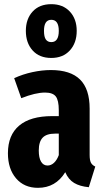

<svg xmlns="http://www.w3.org/2000/svg" viewBox="-20 -884 497 921"><path d="M437 -85 406 14Q363 10 335.5 -6.5Q308 -23 293 -58Q247 17 162 17Q96 17 57 -28.5Q18 -74 18 -149Q18 -236 72 -281.5Q126 -327 230 -327H262V-355Q262 -403 247.5 -421.5Q233 -440 196 -440Q150 -440 82 -413L48 -509Q89 -528 135.5 -538Q182 -548 224 -548Q318 -548 364 -502.5Q410 -457 410 -363V-141Q410 -116 416 -104Q422 -92 437 -85ZM262 -140V-243H244Q203 -243 184.5 -223.5Q166 -204 166 -162Q166 -127 177 -108.5Q188 -90 208 -90Q225 -90 239 -103Q253 -116 262 -140ZM348 -736Q348 -678 315 -642Q282 -606 226 -606Q169 -606 136.5 -642Q104 -678 104 -736Q104 -793 136.5 -828.5Q169 -864 226 -864Q282 -864 315 -828.5Q348 -793 348 -736ZM191 -736Q191 -707 200 -694.5Q209 -682 226 -682Q262 -682 262 -736Q262 -789 226 -789Q191 -789 191 -736Z"/></svg>

Font: Fira Sans Extra Condensed
Style: Bold
Weight: 700
Width: 1
Designer: Carrois Corporate & Edenspiekermann AG
Foundry: Carrois Corporate GbR & Edenspiekermann AG
Version: Version 4.203